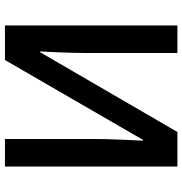

<svg xmlns="http://www.w3.org/2000/svg" viewBox="0 -754 754 795"><g transform="rotate(90 377.5 -357.0)"><path d="M86 -714V0H229L560 -572H563Q562 -552 559 -487Q556 -422 556 -367V0H670V-714H527L197 -146H193Q195 -166 197.5 -230Q200 -294 200 -344V-714Z"/></g></svg>

Font: Noto Sans Display Medium
Style: Regular
Weight: 500
Designer: Monotype Design Team
Foundry: Monotype Imaging Inc.
Version: Version 1.900